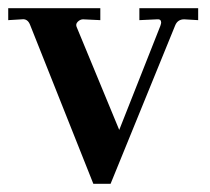

<svg xmlns="http://www.w3.org/2000/svg" viewBox="-33 -442 511 467"><path d="M194 5 40 -382Q34 -397 20 -395L-13 -393V-422H211V-393L169 -395Q162 -395 156 -389Q150 -383 154 -375L257 -126L357 -379Q359 -385 359 -387Q359 -396 349 -395L306 -393V-422H449V-393L415 -395Q399 -395 393 -380L236 5Z"/></svg>

Font: UnnaMedium
Style: Regular
Weight: 500
Designer: Jorge de Buen Unna
Foundry: Omnibus-Type
Version: Version 2.008;hotconv 1.0.109;makeotfexe 2.5.65596